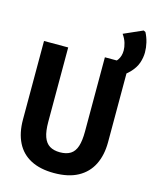

<svg xmlns="http://www.w3.org/2000/svg" viewBox="-134 -1012 896 1112"><g transform="rotate(15 313.5 -456.0)"><path d="M298 10Q215 10 158.5 -19.5Q102 -49 73.5 -106Q45 -163 45 -243V-714H190V-268Q190 -212 202 -178.5Q214 -145 238.5 -130Q263 -115 300 -115Q339 -115 363.5 -130.5Q388 -146 399 -180Q410 -214 410 -269V-714H555V-244Q555 -166 526.5 -109Q498 -52 441 -21Q384 10 298 10ZM439 -685Q471 -698 488 -722Q505 -746 505 -780Q505 -800 498 -824Q491 -848 474 -872L587 -922L599 -916Q613 -889 620 -859.5Q627 -830 627 -801Q627 -770 616 -737.5Q605 -705 574.5 -673.5Q544 -642 485 -613Z"/></g></svg>

Font: Noto Sans Mono
Style: Bold
Weight: 700
Designer: Monotype Design Team
Foundry: Monotype Imaging Inc.
Version: Version 2.014